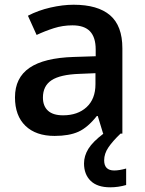

<svg xmlns="http://www.w3.org/2000/svg" viewBox="-20 -570 620 819"><path d="M43.9 0ZM419.9 0 397 -75.2H393.1Q354 -25.9 314.5 -8.1Q274.9 9.8 212.9 9.8Q133.3 9.8 88.6 -33.2Q43.9 -76.2 43.9 -154.8Q43.9 -238.3 106 -280.8Q168 -323.2 294.9 -327.1L388.2 -330.1V-358.9Q388.2 -410.6 364 -436.3Q339.8 -461.9 289.1 -461.9Q247.6 -461.9 209.5 -449.7Q171.4 -437.5 136.2 -420.9L99.1 -502.9Q143.1 -525.9 195.3 -537.8Q247.6 -549.8 293.9 -549.8Q397 -549.8 449.5 -504.9Q502 -460 502 -363.8V0ZM249 -78.1Q311.5 -78.1 349.4 -113Q387.2 -147.9 387.2 -210.9V-257.8L317.9 -254.9Q236.8 -252 200 -227.8Q163.1 -203.6 163.1 -153.8Q163.1 -117.7 184.6 -97.9Q206.1 -78.1 249 -78.1ZM424.3 113.8Q424.3 157.2 467.3 157.2Q488.3 157.2 518.1 148.9V219.2Q484.4 229 450.2 229Q395 229 366.7 201.4Q338.4 173.8 338.4 127Q338.4 95.2 356.9 64.9Q375.5 34.7 421.4 0H494.1Q460.4 32.2 442.4 58.8Q424.3 85.4 424.3 113.8Z"/></svg>

Font: Open Sans Semibold
Style: Regular
Weight: 600
Foundry: Ascender Corporation
Version: Version 1.10; ttfautohint (v1.5.65-e2d9)